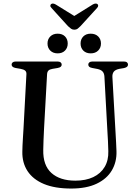

<svg xmlns="http://www.w3.org/2000/svg" viewBox="-20 -1047 778 1083"><path d="M586.5 -294.5 569 -614.5Q568 -633 559 -643.2Q550 -653.5 529.5 -658L500.5 -663.5Q487.5 -666 482.8 -670.8Q478 -675.5 478 -683Q478 -690.5 484 -695.2Q490 -700 501 -700H679Q690.5 -700 696.2 -695.2Q702 -690.5 702 -683Q702 -675.5 697 -670.8Q692 -666 679.5 -663L652.5 -658.5Q629.5 -653.5 621.2 -641.8Q613 -630 614 -612.5L632 -294.5Q633.5 -269 634.8 -245Q636 -221 637 -194.5Q639 -133.5 610.8 -85.8Q582.5 -38 525.2 -10.8Q468 16.5 381.5 16.5Q289.5 16.5 227.8 -9.2Q166 -35 135.2 -82.2Q104.5 -129.5 106 -192.5Q106 -206 107 -226.5Q108 -247 109.5 -271.5Q111 -296 112.5 -320.5L129 -628Q130 -641.5 122 -648.5Q114 -655.5 97 -658.5L68 -663.5Q45.5 -668 45.5 -682.5Q45.5 -690.5 51.5 -695.2Q57.5 -700 68.5 -700H305Q316 -700 322 -695.2Q328 -690.5 328 -682.5Q328 -675.5 323 -670.8Q318 -666 305 -663.5L275.5 -658.5Q260.5 -656 253.5 -649.2Q246.5 -642.5 245.5 -628.5L228.5 -322.5Q226.5 -286 225.5 -256.2Q224.5 -226.5 224 -202Q222 -114.5 270.2 -71.2Q318.5 -28 405 -28Q464 -28 506 -48Q548 -68 570.2 -105.2Q592.5 -142.5 591 -194Q590 -228 589 -251.5Q588 -275 586.5 -294.5ZM305 -746Q279.5 -746 263.8 -761.5Q248 -777 248 -801.5Q248 -826 263.8 -841.5Q279.5 -857 305 -857Q331.5 -857 346.8 -841.5Q362 -826 362 -801.5Q362 -777.5 346.8 -761.8Q331.5 -746 305 -746ZM491.5 -746Q465.5 -746 450 -761.5Q434.5 -777 434.5 -801.5Q434.5 -826 450 -841.5Q465.5 -857 491.5 -857Q518 -857 533.8 -841.5Q549.5 -826 549.5 -801.5Q549.5 -777.5 533.8 -761.8Q518 -746 491.5 -746ZM419 -944.5 294.5 -1021.5Q278 -1031 268.5 -1024Q264.5 -1021 264 -1015Q263.5 -1009 270.5 -1002L363.5 -899.5Q373 -890.5 380.8 -885Q388.5 -879.5 399.5 -879.5Q410.5 -879.5 417.8 -885Q425 -890.5 434 -899.5L527.5 -1002Q534 -1009 533.8 -1015Q533.5 -1021 529.5 -1024Q519.5 -1031 503 -1021.5L379 -944.5Z"/></svg>

Font: Fraunces 24pt
Style: Regular
Weight: 400
Version: Version 1.000;[b76b70a41]